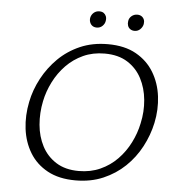

<svg xmlns="http://www.w3.org/2000/svg" viewBox="-57 -875 856 937"><g transform="rotate(5 371.5 -407.0)"><path d="M347 9Q266 9 210 -21.5Q154 -52 122.5 -104Q91 -156 83 -220.5Q75 -285 89 -353Q101 -413 131 -469Q161 -525 206 -569.5Q251 -614 311.5 -640.5Q372 -667 448 -667Q530 -667 586 -635.5Q642 -604 673.5 -551.5Q705 -499 713 -434.5Q721 -370 707 -304Q694 -243 664 -186.5Q634 -130 588.5 -86.5Q543 -43 482.5 -17Q422 9 347 9ZM359 -38Q417 -38 464.5 -59.5Q512 -81 547.5 -117.5Q583 -154 606.5 -200.5Q630 -247 640 -296Q653 -354 647.5 -411.5Q642 -469 617.5 -516Q593 -563 548 -591.5Q503 -620 436 -620Q378 -620 331 -598.5Q284 -577 248.5 -540.5Q213 -504 189.5 -457.5Q166 -411 156 -362Q144 -304 149 -246.5Q154 -189 178.5 -142Q203 -95 248 -66.5Q293 -38 359 -38ZM386 -743Q373 -743 364.5 -749Q356 -755 352 -765.5Q348 -776 350 -788Q353 -803 364.5 -813Q376 -823 392 -823Q405 -823 413 -817.5Q421 -812 425 -802.5Q429 -793 427 -780Q425 -765 413.5 -754Q402 -743 386 -743ZM571 -743Q559 -743 550 -749Q541 -755 537.5 -765.5Q534 -776 536 -788Q538 -803 550 -813Q562 -823 578 -823Q590 -823 598.5 -817.5Q607 -812 611 -802.5Q615 -793 613 -780Q610 -765 598.5 -754Q587 -743 571 -743Z"/></g></svg>

Font: Ysabeau Infant Light
Style: Italic
Weight: 300
Italic angle: -12°
Designer: Christian Thalmann (Catharsis Fonts)
Version: Version 2.001;gftools[0.9.30]; featfreeze: ss01,ss02,lnum